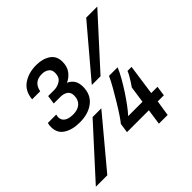

<svg xmlns="http://www.w3.org/2000/svg" viewBox="-208 -869 1042 1042"><g transform="rotate(-45 312.5 -348.0)"><path d="M150 -308Q93 -308 57 -331Q21 -354 21 -400Q21 -405 21.5 -412Q22 -419 25 -429H89Q86 -416 86 -411Q86 -389 103.5 -376.5Q121 -364 155 -364Q190 -364 210.5 -382Q231 -400 231 -433Q231 -459 214 -470Q197 -481 173 -481H122L129 -531H175Q201 -531 223 -545.5Q245 -560 245 -594Q245 -617 229 -628.5Q213 -640 189 -640Q158 -640 140 -624.5Q122 -609 117 -580H55Q60 -639 101.5 -667.5Q143 -696 202 -696Q251 -696 283.5 -674Q316 -652 316 -608Q316 -569 296.5 -544.5Q277 -520 252 -510Q275 -500 287 -481Q299 -462 299 -433Q299 -373 257.5 -340.5Q216 -308 150 -308ZM-36 0 219 -280H286L52 0ZM339 -406 576 -686H661L406 -406ZM448 0 461 -90H293L301 -145Q312 -158 330 -185Q348 -212 368.5 -246Q389 -280 408.5 -314Q428 -348 440 -375H506Q495 -348 476.5 -315.5Q458 -283 437 -251Q416 -219 395.5 -191.5Q375 -164 359 -147H469L483 -243Q490 -253 499.5 -267.5Q509 -282 517.5 -297Q526 -312 530 -323H561L536 -147H584L576 -90H529L515 0Z"/></g></svg>

Font: Chivo Mono Medium
Style: Italic
Weight: 500
Italic angle: -8.05°
Monospace: yes
Designer: Hector Gatti
Foundry: Omnibus-Type
Version: Version 1.008